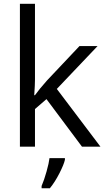

<svg xmlns="http://www.w3.org/2000/svg" viewBox="-20 -780 565 1021"><path d="M166 0H85.9V-759.8H166V-356.9Q166 -330.1 162.1 -273.9H166Q187 -303.7 230 -352.1L402.8 -535.2H499L282.2 -307.1L514.2 0H416L227.1 -252.9L166 -200.2ZM325.2 61V69.8Q319.8 94.7 295.9 141.6Q272 188.5 245.1 221.2H201.2V209Q214.8 177.7 227.5 132.3Q240.2 86.9 243.2 61Z"/></svg>

Font: OpenSans
Style: Regular
Weight: 400
Foundry: Ascender Corporation
Version: Version 1.10